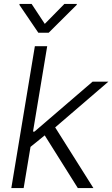

<svg xmlns="http://www.w3.org/2000/svg" viewBox="-20 -964 576 984"><path d="M38 0 158.7 -727.3H221.9L149.1 -289.4H156.6L454.5 -545.5H535.5L262.8 -311.1L458.8 0H378.9L209.2 -270.2L136.4 -211.3L101.2 0ZM142 -943.9 209.5 -841.6 310 -943.9H373.9L372.9 -938.9L229.4 -796.2H176.5L79.5 -938.9L80.3 -943.9Z"/></svg>

Font: Karasuma Gothic
Style: Light Italic
Weight: 300
Italic angle: 9.39998°
Designer: Rasmus Andersson / Ryoko Nishizuka
Foundry: rsms
Version: Version 1.00